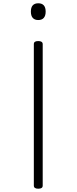

<svg xmlns="http://www.w3.org/2000/svg" viewBox="-20 -535 466 1169"><path d="M213 -285Q240 -285 240 -266V595Q240 605 233 609.5Q226 614 213 614Q186 614 186 595V-266Q186 -276 192.5 -280.5Q199 -285 213 -285ZM213 -515Q235 -515 246.5 -502.5Q258 -490 258 -464Q258 -439 246.5 -426Q235 -413 213 -413Q191 -413 179.5 -426Q168 -439 168 -464Q168 -490 179.5 -502.5Q191 -515 213 -515Z"/></svg>

Font: Playwrite FR Moderne ExtraLight
Style: Regular
Weight: 250
Version: Version 1.002